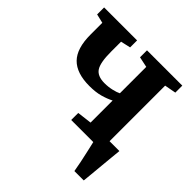

<svg xmlns="http://www.w3.org/2000/svg" viewBox="-192 -694 1021 1021"><g transform="rotate(45 318.5 -183.5)"><path d="M315.5 0V-53L398 -63V-229Q371 -215 336.8 -205.5Q302.5 -196 256 -196Q159.5 -196 113.2 -243.2Q67 -290.5 67 -393.5V-482.5L16 -494.5V-547H264V-494.5L208.5 -482V-407Q208.5 -325 228.8 -294.2Q249 -263.5 302 -263.5Q331 -263.5 357.5 -269.8Q384 -276 398 -283.5V-482L338.5 -494.5V-547H604V-494.5L539.5 -482.5V-64.5H613.5Q611.5 -44 608.2 -10.8Q605 22.5 601.5 59.5Q598 96.5 595 129Q592 161.5 590 180H519.5Q516 157 508.5 121Q501 85 493.2 51Q485.5 17 481.5 0Z"/></g></svg>

Font: Merriweather Text Regular
Style: Bold
Weight: 700
Designer: Eben Sorkin
Foundry: Eben Sorkin
Version: Version 2.100; ttfautohint (v1.7.19-72a1) -l 8 -r 50 -G 200 